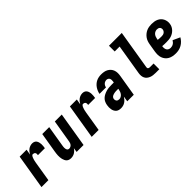

<svg xmlns="http://www.w3.org/2000/svg" viewBox="148 -1715 2703 2703"><g transform="rotate(-45 1500.0 -363.5)"><path d="M50 0 136 -520H274L260 -438Q270 -456 283.5 -473Q297 -490 314 -502.5Q331 -515 351.5 -521.5Q372 -528 391 -528Q411 -528 428 -521Q445 -514 455.5 -499.5Q466 -485 471 -467Q476 -449 477 -430Q478 -411 476 -391.5Q474 -372 471 -353H333Q335 -365 334.5 -376.5Q334 -388 328.5 -397Q323 -406 312.5 -410Q302 -414 290 -414Q282 -414 275.5 -407.5Q269 -401 265 -393.5Q261 -386 258 -378.5Q255 -371 252.5 -363Q250 -355 247.5 -347.5Q245 -340 243.5 -332Q242 -324 240.5 -316Q239 -308 237 -300L188 0Z M634 8Q615 8 597.5 2.5Q580 -3 567.5 -15Q555 -27 547.5 -43Q540 -59 535.5 -76.5Q531 -94 529.5 -112.5Q528 -131 528.5 -149.5Q529 -168 531.5 -187Q534 -206 537 -225L586 -520H724L672 -206Q670 -195 669 -184.5Q668 -174 668 -163.5Q668 -153 670 -143Q672 -133 676.5 -124.5Q681 -116 690 -111Q699 -106 710 -106Q723 -106 736 -112Q749 -118 758 -128.5Q767 -139 772 -152Q777 -165 779 -178L836 -520H974L888 0H750L760 -65Q750 -49 736 -35Q722 -21 705.5 -11Q689 -1 670.5 3.5Q652 8 634 8Z M1050 0 1136 -520H1274L1260 -438Q1270 -456 1283.5 -473Q1297 -490 1314 -502.5Q1331 -515 1351.5 -521.5Q1372 -528 1391 -528Q1411 -528 1428 -521Q1445 -514 1455.5 -499.5Q1466 -485 1471 -467Q1476 -449 1477 -430Q1478 -411 1476 -391.5Q1474 -372 1471 -353H1333Q1335 -365 1334.5 -376.5Q1334 -388 1328.5 -397Q1323 -406 1312.5 -410Q1302 -414 1290 -414Q1282 -414 1275.5 -407.5Q1269 -401 1265 -393.5Q1261 -386 1258 -378.5Q1255 -371 1252.5 -363Q1250 -355 1247.5 -347.5Q1245 -340 1243.5 -332Q1242 -324 1240.5 -316Q1239 -308 1237 -300L1188 0Z M1629 8Q1608 8 1588.5 3Q1569 -2 1554.5 -14.5Q1540 -27 1531 -44.5Q1522 -62 1518.5 -81.5Q1515 -101 1515 -121.5Q1515 -142 1519 -163Q1523 -189 1534 -214Q1545 -239 1565.5 -258.5Q1586 -278 1611 -290Q1636 -302 1662 -309.5Q1688 -317 1714.5 -319Q1741 -321 1766 -321H1811L1814 -339Q1816 -353 1815.5 -368Q1815 -383 1809 -395Q1803 -407 1790.5 -414Q1778 -421 1764 -421Q1750 -421 1736 -416Q1722 -411 1711 -400.5Q1700 -390 1693.5 -377Q1687 -364 1685 -350H1556Q1560 -374 1569.5 -397Q1579 -420 1593 -441Q1607 -462 1626.5 -479.5Q1646 -497 1669 -508Q1692 -519 1716 -523.5Q1740 -528 1764 -528Q1792 -528 1819 -523.5Q1846 -519 1869 -506.5Q1892 -494 1909.5 -474.5Q1927 -455 1936 -430Q1945 -405 1945.5 -377Q1946 -349 1941 -321L1888 0H1758L1771 -80Q1759 -61 1744 -44Q1729 -27 1710.5 -15Q1692 -3 1671 2.5Q1650 8 1629 8ZM1700 -99Q1718 -99 1735.5 -109Q1753 -119 1764.5 -134.5Q1776 -150 1782.5 -168.5Q1789 -187 1792 -205L1793 -214H1766Q1755 -214 1743.5 -213.5Q1732 -213 1720.5 -211Q1709 -209 1697.5 -206Q1686 -203 1675.5 -197Q1665 -191 1657.5 -181.5Q1650 -172 1648 -160Q1646 -148 1648.5 -136Q1651 -124 1658 -115.5Q1665 -107 1676.5 -103Q1688 -99 1700 -99Z M2324 0Q2299 0 2275 -3Q2251 -6 2229.5 -14.5Q2208 -23 2190 -37.5Q2172 -52 2162 -72.5Q2152 -93 2150 -117Q2148 -141 2152 -166L2227 -621H2129V-735H2384L2287 -147Q2286 -140 2288 -133Q2290 -126 2295.5 -121.5Q2301 -117 2308.5 -115.5Q2316 -114 2324 -114H2396V0Z M2722 8Q2691 8 2661 2.5Q2631 -3 2605.5 -17Q2580 -31 2561.5 -53.5Q2543 -76 2533.5 -104Q2524 -132 2524 -162.5Q2524 -193 2529 -225L2549 -345Q2553 -370 2561.5 -394.5Q2570 -419 2585.5 -441Q2601 -463 2622 -480.5Q2643 -498 2667.5 -509Q2692 -520 2717.5 -524Q2743 -528 2768 -528Q2795 -528 2820.5 -524Q2846 -520 2869 -509.5Q2892 -499 2910 -482Q2928 -465 2939 -443Q2950 -421 2954 -395Q2958 -369 2953 -343Q2950 -320 2939 -298.5Q2928 -277 2911 -259Q2894 -241 2873 -228.5Q2852 -216 2829.5 -209Q2807 -202 2784 -200Q2761 -198 2738 -198Q2717 -198 2696.5 -198.5Q2676 -199 2655 -201Q2652 -183 2653.5 -164.5Q2655 -146 2663 -131Q2671 -116 2687.5 -107.5Q2704 -99 2722 -99Q2736 -99 2750 -102.5Q2764 -106 2776.5 -113.5Q2789 -121 2799.5 -132.5Q2810 -144 2817 -157L2924 -108Q2909 -82 2887 -59Q2865 -36 2837.5 -20.5Q2810 -5 2780.5 1.5Q2751 8 2722 8ZM2748 -304Q2760 -304 2773 -306.5Q2786 -309 2797.5 -316.5Q2809 -324 2816.5 -335.5Q2824 -347 2826 -359Q2828 -372 2825 -384.5Q2822 -397 2813.5 -405.5Q2805 -414 2793 -417.5Q2781 -421 2768 -421Q2751 -421 2733.5 -413.5Q2716 -406 2704 -392Q2692 -378 2685.5 -361Q2679 -344 2676 -327L2673 -308Q2691 -306 2710 -305Q2729 -304 2748 -304Z"/></g></svg>

Font: Iosevka SS04 Heavy
Style: Italic
Weight: 900
Italic angle: -9°
Monospace: yes
Designer: Belleve Invis
Foundry: Belleve Invis
Version: Version 19.0.0; ttfautohint (v1.8.4)